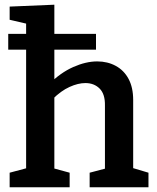

<svg xmlns="http://www.w3.org/2000/svg" viewBox="-20 -796 666 816"><path d="M15 -652H388V-585H15ZM21 0V-62L107 -85L91 -67V-709L107 -692L21 -712V-768L211 -776V-432L188 -438Q237 -487 291 -511Q345 -535 393 -535Q437 -535 472 -516Q507 -497 526.5 -460.5Q546 -424 546 -371V-67L534 -85L611 -62V0H361V-62L441 -83L426 -64V-347Q427 -396 403.5 -419.5Q380 -443 343 -443Q312 -443 275.5 -426.5Q239 -410 203 -374L211 -395V-64L199 -83L276 -62V0Z"/></svg>

Font: Bitter Thin SemiBold
Style: Regular
Weight: 600
Version: Version 2.002